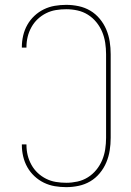

<svg xmlns="http://www.w3.org/2000/svg" viewBox="-20 -763 540 791"><path d="M253 8Q229 8 205.5 4Q182 0 160.5 -10.5Q139 -21 121.5 -37.5Q104 -54 92.5 -74.5Q81 -95 75.5 -118.5Q70 -142 70 -165V-168H89V-166Q89 -144 94 -123.5Q99 -103 109.5 -84Q120 -65 135.5 -50.5Q151 -36 170 -26.5Q189 -17 210 -13.5Q231 -10 253 -10Q276 -10 299 -15Q322 -20 342 -32.5Q362 -45 377 -63.5Q392 -82 401 -103.5Q410 -125 413.5 -148.5Q417 -172 417 -195V-540Q417 -563 413.5 -586.5Q410 -610 401 -631.5Q392 -653 377 -671.5Q362 -690 342 -702.5Q322 -715 299 -720Q276 -725 253 -725Q231 -725 210 -721.5Q189 -718 170 -708.5Q151 -699 135.5 -684.5Q120 -670 109.5 -651Q99 -632 94 -611.5Q89 -591 89 -569V-567H70V-570Q70 -593 75.5 -616.5Q81 -640 92.5 -660.5Q104 -681 121.5 -697.5Q139 -714 160.5 -724.5Q182 -735 205.5 -739Q229 -743 253 -743Q279 -743 304.5 -737.5Q330 -732 352 -719Q374 -706 391 -685.5Q408 -665 418 -641Q428 -617 432 -591.5Q436 -566 436 -540V-195Q436 -169 432 -143.5Q428 -118 418 -94Q408 -70 391 -49.5Q374 -29 352 -16Q330 -3 304.5 2.5Q279 8 253 8Z"/></svg>

Font: Iosevka Curly Thin
Style: Regular
Weight: 100
Monospace: yes
Designer: Belleve Invis
Foundry: Belleve Invis
Version: Version 22.1.2; ttfautohint (v1.8.4)